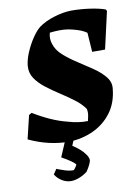

<svg xmlns="http://www.w3.org/2000/svg" viewBox="-96 -730 734 1011"><g transform="rotate(-10 271.0 -224.0)"><path d="M227 12Q119 12 13 -38L43 -163L58 -172Q102 -145 147.5 -124.5Q193 -104 238 -93Q265 -85 292 -81Q319 -77 343 -78Q346 -89 349 -107.5Q352 -126 348 -142Q328 -171 294 -196.5Q260 -222 222 -246.5Q184 -271 150.5 -297Q117 -323 97.5 -352.5Q78 -382 81 -419Q84 -451 100 -489Q116 -527 138 -560Q160 -593 181 -610Q215 -635 264 -650Q313 -665 355 -666Q405 -666 455 -659Q505 -652 538 -640L542 -631L497 -433H428L421 -536Q401 -550 374.5 -558.5Q348 -567 326 -571Q302 -575 276.5 -574.5Q251 -574 226 -571Q217 -540 227 -512Q237 -477 269 -448.5Q301 -420 341.5 -394Q382 -368 420 -342Q458 -316 481.5 -287Q505 -258 501 -224Q494 -148 454.5 -96Q415 -44 355.5 -17Q296 10 227 12ZM201 218Q177 218 154 204.5Q131 191 117 168L135 141Q152 148 176.5 156Q201 164 224 164Q228 161 234 152.5Q240 144 243 137Q232 120 171 86L218 -24H264L239 36Q258 48 276 63.5Q294 79 305.5 96Q317 113 317 126Q317 132 311.5 144.5Q306 157 299 168.5Q292 180 289 184Q270 199 246 208.5Q222 218 201 218Z"/></g></svg>

Font: Labrada ExtraBold
Style: Italic
Weight: 800
Italic angle: -7°
Designer: Mercedes Jáuregui
Foundry: Omnibus-Type Team
Version: Version 1.000; ttfautohint (v1.8.4.7-5d5b)